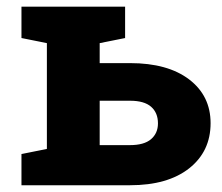

<svg xmlns="http://www.w3.org/2000/svg" viewBox="-20 -548 658 568"><path d="M364.7 -361.3Q476.1 -361.3 539.6 -313Q603 -264.6 603 -183.6Q603 -100.1 539.6 -50Q476.1 0 364.7 0H43.5V-92.3L118.7 -107.4V-420.4L43.5 -435.5V-528.3H350.1V-435.5L274.9 -420.4V-361.3ZM364.7 -118.7Q406.2 -118.7 426.8 -136.2Q447.3 -153.8 447.3 -183.1Q447.3 -214.4 427 -232.2Q406.7 -250 364.7 -250H274.9V-118.7Z"/></svg>

Font: Roboto Slab ExtraBold
Style: Regular
Weight: 800
Designer: Google
Version: Version 2.001; ttfautohint (v1.8.3)